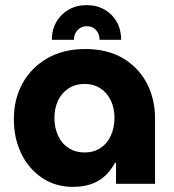

<svg xmlns="http://www.w3.org/2000/svg" viewBox="-20 -716 677 748"><path d="M318 -696Q357 -696 387.5 -678.5Q418 -661 435 -630.5Q452 -600 452 -561H368Q368 -584 354 -599Q340 -614 318 -614Q297 -614 282.5 -599Q268 -584 268 -561H182Q182 -600 199.5 -630.5Q217 -661 247.5 -678.5Q278 -696 318 -696ZM264 12Q196 12 144 -23Q92 -58 63 -117.5Q34 -177 34 -252Q34 -330 68 -391.5Q102 -453 164.5 -489Q227 -525 312 -525Q398 -525 458.5 -489.5Q519 -454 551.5 -392.5Q584 -331 584 -255V0H432V-82H428Q414 -55 392 -33.5Q370 -12 338.5 0Q307 12 264 12ZM310 -122Q345 -122 371.5 -139.5Q398 -157 412 -188Q426 -219 426 -257Q426 -294 412 -324Q398 -354 371.5 -371.5Q345 -389 310 -389Q274 -389 247 -371.5Q220 -354 206 -324Q192 -294 192 -257Q192 -219 206 -188Q220 -157 247 -139.5Q274 -122 310 -122Z"/></svg>

Font: MuseoModerno Thin
Style: Bold
Weight: 700
Version: Version 1.003